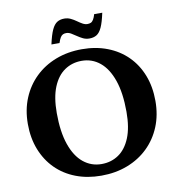

<svg xmlns="http://www.w3.org/2000/svg" viewBox="-94 -955 972 1052"><g transform="rotate(-10 392.0 -428.5)"><path d="M399.5 -688Q477 -688 541 -663.2Q605 -638.5 651.2 -592.5Q697.5 -546.5 722.5 -482.2Q747.5 -418 747.5 -339.5Q747.5 -261 721 -196.5Q694.5 -132 646 -85Q597.5 -38 531.2 -12.5Q465 13 385.5 13Q307.5 13 243.5 -11.8Q179.5 -36.5 133.5 -82.5Q87.5 -128.5 62.2 -192.8Q37 -257 37 -335.5Q37 -414 63.8 -478.5Q90.5 -543 139 -590Q187.5 -637 253.8 -662.5Q320 -688 399.5 -688ZM397.5 -49.5Q451.5 -49.5 492.8 -77.8Q534 -106 557.5 -163.2Q581 -220.5 581 -308Q581 -413 556.5 -483.5Q532 -554 488.2 -589.8Q444.5 -625.5 387 -625.5Q333.5 -625.5 292 -597.2Q250.5 -569 227 -511.8Q203.5 -454.5 203.5 -367Q203.5 -262.5 228 -191.8Q252.5 -121 296.5 -85.2Q340.5 -49.5 397.5 -49.5ZM544.5 -865.5Q533.5 -813.5 520.8 -786Q508 -758.5 491.2 -748.5Q474.5 -738.5 451.5 -738.5Q432 -738.5 416 -746.2Q400 -754 385.2 -764.2Q370.5 -774.5 357.2 -782.2Q344 -790 330.5 -790Q319.5 -790 311.8 -786.2Q304 -782.5 297.8 -772.5Q291.5 -762.5 285 -742.5H240Q251.5 -795 264.2 -822.2Q277 -849.5 293.8 -859.8Q310.5 -870 333.5 -870Q352.5 -870 368.8 -862.2Q385 -854.5 399.5 -844Q414 -833.5 427.5 -826Q441 -818.5 454 -818.5Q465 -818.5 473 -822Q481 -825.5 487.5 -836Q494 -846.5 499.5 -865.5Z"/></g></svg>

Font: Newsreader 24pt
Style: Bold
Weight: 700
Designer: Hugues Gentile
Foundry: Production Type
Version: Version 1.003